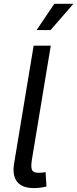

<svg xmlns="http://www.w3.org/2000/svg" viewBox="-20 -962 397 986"><path d="M154.3 3.9Q92.8 3.9 67.6 -29.1Q42.5 -62 52.2 -121.1L152.8 -727.5H240.7L144 -143.1Q137.7 -105.5 144 -90.1Q150.4 -74.7 177.7 -74.7Q191.9 -74.7 199.7 -75.7Q207.5 -76.7 213.9 -78.6L218.8 -4.4Q206.5 -1 189.2 1.5Q171.9 3.9 154.3 3.9ZM168 -807.6 258.8 -942.4H356.9L239.7 -807.6Z"/></svg>

Font: Adwaita Sans
Style: Italic
Weight: 400
Italic angle: -9.39999°
Designer: Rasmus Andersson
Foundry: rsms
Version: Version 4.001;git-9221beed3